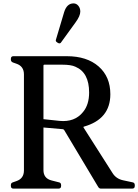

<svg xmlns="http://www.w3.org/2000/svg" viewBox="-20 -1111 814 1131"><path d="M320 -859 317 -861Q305 -868 310 -879L358 -1040Q374 -1091 413 -1091Q430 -1091 441.5 -1077Q453 -1063 453 -1043Q453 -1017 425 -979L341 -863Q334 -850 320 -859ZM59 0Q44 0 44 -16V-20Q44 -35 57 -37H56L76 -44Q121 -59 121 -107V-673Q121 -721 76 -736L56 -743Q44 -748 44 -760V-764Q44 -780 59 -780H373Q492 -780 561 -719.5Q630 -659 630 -556Q630 -409 474 -365Q470 -364 472 -360L642 -93Q663 -58 705 -49L761 -37Q774 -35 774 -20V-16Q774 0 759 0H574Q565 0 559 -9L358 -345Q354 -350 350 -350L236 -360V-109Q236 -60 284 -48L327 -37Q340 -35 340 -20V-16Q340 0 325 0ZM330 -399Q420 -390 469 -451Q505 -494 505 -566Q505 -684 424 -718Q399 -730 346 -730H241Q236 -730 236 -725V-409Z"/></svg>

Font: Caslon OS
Style: Regular
Weight: 400
Designer: Alfredo Marco Pradil
Foundry: Hanken Design Co.
Version: Version 1.000;PS 001.000;hotconv 1.0.88;makeotf.lib2.5.64775